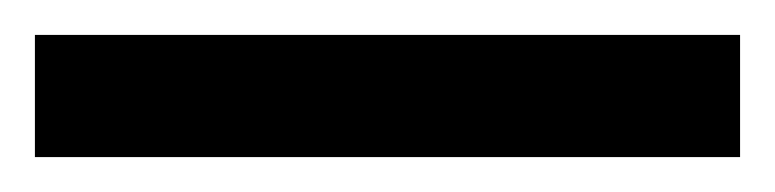

<svg xmlns="http://www.w3.org/2000/svg" viewBox="-22 70 444 110"><path d="M-2 160V90H402V160Z"/></svg>

Font: Noto Sans Kannada SemiCondensed ExtraBold
Style: Regular
Weight: 800
Width: 4
Designer: Jelle Bosma - Monotype Design Team
Foundry: Monotype Imaging Inc.
Version: Version 2.005; ttfautohint (v1.8.4.7-5d5b)